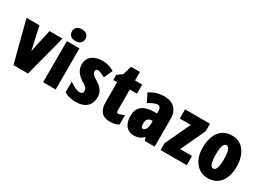

<svg xmlns="http://www.w3.org/2000/svg" viewBox="-22 -1468 3010 2198"><g transform="rotate(30 1482.5 -369.5)"><path d="M232.9 -241.2Q242.2 -285.6 299.3 -543.9H470.7L328.6 0H136.7L-4.9 -543.9H166.5Z M522.9 -670.2Q522.9 -706.5 546.6 -727.3Q570.3 -748 611.6 -748Q652.8 -748 676.5 -727.1Q700.2 -706.1 700.2 -670.2Q700.2 -634.3 676 -613.5Q651.9 -592.8 611.6 -592.8Q571.3 -592.8 547.1 -613.3Q522.9 -633.8 522.9 -670.2ZM694.8 0H528.3V-543.9H694.8Z M989.3 -150.9Q989.3 -169.9 980.5 -181.6Q976.6 -186.5 974.9 -189.5Q973.1 -192.4 967.3 -197.3Q961.4 -202.1 959.7 -203.9Q958 -205.6 950.7 -210.4Q943.4 -215.3 942.1 -216.3Q940.9 -217.3 933.1 -222.2Q865.7 -262.7 837.2 -304.7Q808.6 -346.7 808.6 -398.9Q808.6 -439 824 -469.2Q839.4 -499.5 866.7 -517.6Q920.4 -553.7 999.8 -553.7Q1079.1 -553.7 1153.3 -509.3L1102.1 -396.5Q1034.2 -434.1 1002.4 -434.1Q989.3 -434.1 982.2 -424.8Q975.1 -415.5 975.1 -400.4Q975.1 -385.3 984.4 -372.1Q993.7 -358.9 1004.4 -350.8Q1015.1 -342.8 1024.4 -337.4Q1033.7 -332 1049.1 -322.5Q1064.5 -313 1083.7 -297.9Q1103 -282.7 1120.6 -262.7Q1155.3 -223.1 1155.3 -163.6Q1155.3 -81.5 1104.5 -36.1Q1053.7 9.3 962.6 9.3Q871.6 9.3 808.6 -28.8V-170.4Q838.9 -149.9 855 -140.1Q871.1 -130.4 898.7 -119.6Q926.3 -108.9 947.5 -108.9Q968.8 -108.9 979 -120.1Q989.3 -131.3 989.3 -150.9Z M1429.7 -543.9H1524.4V-424.3H1429.7V-159.2Q1429.7 -117.2 1451.2 -117.2Q1472.7 -117.2 1528.8 -142.1V-19.5Q1486.8 9.3 1412.6 9.3Q1262.2 9.3 1262.2 -163.6V-424.3H1211.4V-492.7L1277.3 -538.6Q1282.7 -558.1 1295.2 -599.6Q1307.6 -641.1 1312 -656.7H1429.7Z M1620.6 -497.1Q1711.9 -554.7 1808.3 -554.7Q1904.8 -554.7 1953.9 -504.6Q2002.9 -454.6 2002.9 -361.8V0H1873L1857.4 -43.9Q1807.6 9.3 1731 9.3Q1693.4 9.3 1664.8 -5.1Q1636.2 -19.5 1619.1 -44.4Q1585.9 -93.8 1585.9 -164.6Q1585.9 -251 1635.7 -294.2Q1685.5 -337.4 1786.6 -341.8L1836.4 -343.8V-372.1Q1836.4 -435.1 1793.5 -435.1Q1756.8 -435.1 1675.8 -387.2ZM1836.4 -211.4V-243.7Q1830.6 -243.2 1819.8 -243.2Q1756.3 -237.8 1756.3 -163.6Q1756.3 -108.9 1781.5 -108.9Q1806.6 -108.9 1821.5 -137Q1836.4 -165 1836.4 -211.4Z M2427.2 -121.6V0H2081.1V-90.3L2236.3 -422.4H2091.3V-543.9H2420.9V-445.3L2269.5 -121.6Z M2898.9 -429.7Q2931.6 -360.8 2931.6 -272.9Q2931.6 -143.6 2873.3 -67.1Q2814.9 9.3 2707 9.3Q2606.9 9.3 2545.7 -66.9Q2484.4 -143.1 2484.4 -267.1Q2484.4 -365.7 2518.1 -436.5Q2535.6 -472.2 2561 -498Q2586.4 -523.9 2624.3 -538.8Q2662.1 -553.7 2708.7 -553.7Q2755.4 -553.7 2793.5 -537.4Q2831.5 -521 2856.7 -493.9Q2881.8 -466.8 2898.9 -429.7ZM2708 -426.3Q2679.7 -426.3 2666.7 -388.7Q2653.8 -351.1 2653.8 -272.9Q2653.8 -117.7 2708.3 -117.7Q2762.7 -117.7 2762.7 -272Q2762.7 -426.3 2708 -426.3Z"/></g></svg>

Font: Open Sans Hebrew Condensed Extra Bold
Style: Regular
Weight: 800
Width: 3
Foundry: Ascender Corporation, Yanek Iontef
Version: Version 2.001;PS 002.001;hotconv 1.0.70;makeotf.lib2.5.58329